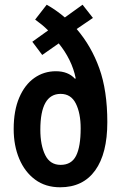

<svg xmlns="http://www.w3.org/2000/svg" viewBox="-20 -784 513 814"><path d="M178 -764Q196 -754 215.5 -740.5Q235 -727 255 -710L330 -764L374 -708L305 -661Q367 -589 401 -494.5Q435 -400 435 -266Q435 -133 383.5 -61.5Q332 10 235 10Q173 10 129 -22.5Q85 -55 61.5 -111Q38 -167 38 -237Q38 -315 61.5 -370Q85 -425 125.5 -453.5Q166 -482 217 -482Q269 -482 298 -450L301 -452Q293 -492 274.5 -529.5Q256 -567 229 -600L159 -551L117 -607L184 -655Q171 -668 157 -679.5Q143 -691 129 -701ZM237 -386Q151 -386 151 -234Q151 -169 171.5 -127Q192 -85 237 -85Q283 -85 302.5 -123.5Q322 -162 322 -240Q322 -304 301.5 -345Q281 -386 237 -386Z"/></svg>

Font: Noto Sans Arabic ExtCond SemBd
Style: Regular
Weight: 600
Width: 2
Designer: Monotype Design Team, Nadine Chahine, Nizar Qandah and Khaled Hosny
Foundry: Monotype Imaging Inc.
Version: Version 2.012; ttfautohint (v1.8.4.7-5d5b)